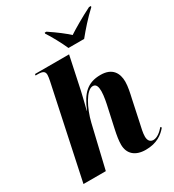

<svg xmlns="http://www.w3.org/2000/svg" viewBox="-225 -1084 1107 1221"><g transform="rotate(-30 328.5 -473.5)"><path d="M379 -797H494C533 -845 582 -901 635 -950L636 -957H622C552 -922 483 -881 443 -855C413 -883 369 -917 309 -957H297L296 -950C319 -917 360 -841 379 -797ZM482 10C565 10 610 -26 640 -62L634 -70C610 -42 582 -20 555 -20C532 -20 518 -36 518 -66C518 -93 526 -124 534 -161L567 -316C575 -351 585 -396 585 -431C585 -493 556 -547 469 -547C372 -547 324 -496 282 -393H280C287 -417 305 -495 311 -520L362 -760H112L110 -750H129C170 -750 178 -736 178 -715C178 -704 175 -690 172 -673L29 0H193L267 -312C290 -407 343 -510 391 -510C416 -510 423 -487 423 -454C423 -420 412 -368 406 -342L376 -205C366 -159 361 -126 361 -97C361 -31 404 10 482 10Z"/></g></svg>

Font: Noto Serif Display SemiCondensed ExtraBold
Style: Italic
Weight: 800
Width: 4
Italic angle: -12°
Designer: Monotype Design Team
Foundry: Monotype Imaging Inc.
Version: Version 2.009